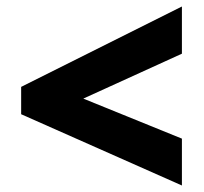

<svg xmlns="http://www.w3.org/2000/svg" viewBox="-20 -657 626 590"><path d="M539 -87 45 -306V-390L539 -637V-492L236 -354L539 -231Z"/></svg>

Font: Noto Sans Georgian Black
Style: Regular
Weight: 900
Designer: Monotype Design Team, Akaki Razmadze
Foundry: Google LLC
Version: Version 2.005; ttfautohint (v1.8.4.7-5d5b)